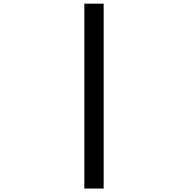

<svg xmlns="http://www.w3.org/2000/svg" viewBox="-20 -830 1040 1068"><path d="M449.2 218.8V-809.6H556.6V218.8Z"/></svg>

Font: Gen Shin Gothic Monospace Medium
Style: Regular
Weight: 500
Designer: [Source Han Sans]
Ryoko NISHIZUKA  (kana & ideographs); Paul D. Hunt (Latin, Greek & Cyrillic); Wenlong ZHANG  (bopomofo
Version: Version 1.002.20150607